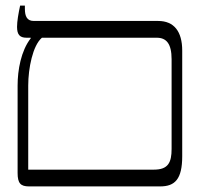

<svg xmlns="http://www.w3.org/2000/svg" viewBox="-20 -667 730 687"><path d="M84 0H553C606 0 632 -26 632 -108V-486C632 -554 603 -592 546 -592H101C77 -592 69 -608 69 -636V-647H52C46 -619 41 -591 41 -571C41 -544 50 -532 75 -532H90V-530C55 -485 43 -416 43 -361V-48C43 -11 54 0 84 0ZM81 -60V-361C81 -422 97 -504 130 -532H541C575 -532 594 -511 594 -455V-134C594 -86 582 -60 531 -60Z"/></svg>

Font: Noto Serif Hebrew Condensed Light
Style: Regular
Weight: 300
Width: 3
Designer: Monotype Design Team
Foundry: Monotype Imaging Inc.
Version: Version 2.004